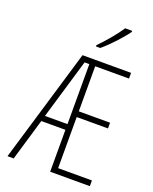

<svg xmlns="http://www.w3.org/2000/svg" viewBox="-171 -1043 905 1137"><g transform="rotate(20 281.5 -475.0)"><path d="M290 -798V-790H317C367 -832 428 -898 460 -943V-950H416C387 -905 333 -841 290 -798ZM20 0H59L137 -264H289V0H539V-36H326V-358H523V-394H326V-678H539V-714H233ZM259 -678H289V-300H147Z"/></g></svg>

Font: Noto Sans Mono SemiCondensed ExtraLight
Style: Regular
Weight: 200
Width: 4
Designer: Monotype Design Team
Foundry: Monotype Imaging Inc.
Version: Version 2.014